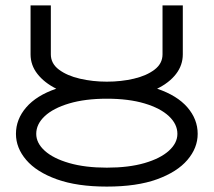

<svg xmlns="http://www.w3.org/2000/svg" viewBox="-20 -682 790 710"><path d="M561 -354Q635 -329 673 -285Q711 -241 711 -187Q711 -135 673 -90.5Q635 -46 560.5 -19Q486 8 375 8Q265 8 190 -19Q115 -46 77 -90.5Q39 -135 39 -187Q39 -241 77 -285Q115 -329 188 -354Q144 -376 118.5 -408.5Q93 -441 93 -481V-662H168V-481Q168 -447 198 -424.5Q228 -402 275.5 -391Q323 -380 375 -380Q428 -380 475 -391Q522 -402 551.5 -424.5Q581 -447 581 -481V-662H656V-481Q656 -441 631 -408.5Q606 -376 561 -354ZM375 -62Q456 -62 514.5 -79Q573 -96 604.5 -124.5Q636 -153 636 -187Q636 -223 604.5 -252.5Q573 -282 514.5 -299.5Q456 -317 375 -317Q295 -317 236 -299.5Q177 -282 145.5 -252.5Q114 -223 114 -187Q114 -153 145.5 -124.5Q177 -96 236 -79Q295 -62 375 -62Z"/></svg>

Font: Questrial
Style: Regular
Weight: 400
Designer: Joe Prince, Laura Meseguer
Foundry: Joe Prince, Laura Meseguer
Version: Version 2.000; ttfautohint (v1.8.3)